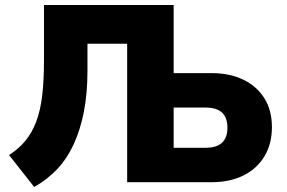

<svg xmlns="http://www.w3.org/2000/svg" viewBox="-20 -725 1144 764"><path d="M116 19 16 -108Q55 -133 81.5 -165.5Q108 -198 124.5 -242Q141 -286 148 -345.5Q155 -405 155 -484V-705H671V-434H823Q894 -434 948 -408Q1002 -382 1032 -334Q1062 -286 1062 -219Q1062 -152 1032 -102.5Q1002 -53 948 -26.5Q894 0 822 0H486V-551H328V-442Q328 -354 314 -281.5Q300 -209 273.5 -151.5Q247 -94 207.5 -52Q168 -10 116 19ZM671 -137H798Q842 -137 863.5 -157Q885 -177 885 -217Q885 -257 863.5 -277Q842 -297 798 -297H671Z"/></svg>

Font: Nunito Sans 7pt SemiCondensed Black
Style: Regular
Weight: 900
Width: 4
Designer: Vernon Adams
Foundry: Vernon Adams
Version: Version 3.101;gftools[0.9.27]